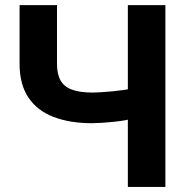

<svg xmlns="http://www.w3.org/2000/svg" viewBox="-20 -739 730 759"><path d="M57.4 -718.8H205.3V-487.3Q205.2 -445.8 219.5 -420.8Q233.8 -395.8 264.3 -384.7Q294.8 -373.5 342.4 -373.2Q359.2 -373.2 382 -374.6Q404.8 -375.9 429.2 -378.4Q453.5 -380.9 475.4 -384.2Q497.4 -387.6 511.9 -392V-272.5Q497 -267.5 475 -263.7Q453.1 -259.9 428.8 -257.3Q404.4 -254.8 381.6 -253.4Q358.9 -252 342.4 -252Q255.9 -252.1 191.6 -276.8Q127.3 -301.4 92.3 -353.5Q57.3 -405.6 57.4 -487.3ZM485.4 -718.8H633.8V0H485.4Z"/></svg>

Font: Inter Display V
Style: Regular
Weight: 400
Designer: Rasmus Andersson
Foundry: rsms
Version: Version 3.015;git-src